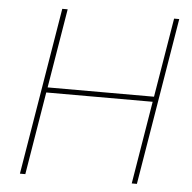

<svg xmlns="http://www.w3.org/2000/svg" viewBox="-52 -780 833 832"><g transform="rotate(5 364.5 -364.0)"><path d="M64.9 0 185.5 -727.5H209L151.9 -382.8H614.7L671.9 -727.5H694.3L573.7 0H551.3L610.8 -360.4H147.9L88.4 0Z"/></g></svg>

Font: Inter 16pt Thin
Style: Italic
Weight: 250
Italic angle: -9.3988°
Version: Version 4.001;git-66647c0bb